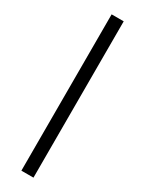

<svg xmlns="http://www.w3.org/2000/svg" viewBox="-266 -878 832 1101"><g transform="rotate(30 150.0 -327.5)"><path d="M110 190H190V-845H110Z"/></g></svg>

Font: Plus Jakarta Sans
Style: Regular
Weight: 400
Designer: Gumpita Rahayu
Foundry: Tokotype
Version: Version 2.004; ttfautohint (v1.8.3)